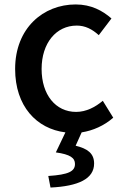

<svg xmlns="http://www.w3.org/2000/svg" viewBox="-20 -584 557 863"><path d="M347 11C398 3 448 -19 489 -55L442 -131C409 -103 368 -81 322 -81C230 -81 167 -158 167 -274C167 -391 233 -469 325 -469C363 -469 394 -453 424 -426L481 -501C441 -536 390 -564 320 -564C175 -564 48 -458 48 -274C48 -107 144 -5 274 11L231 101C296 110 317 126 317 153C317 186 289 201 197 207L207 259C332 253 403 220 403 151C403 105 373 84 320 71Z"/></svg>

Font: Source Han Sans KR Medium
Style: Regular
Weight: 500
Designer: Ryoko NISHIZUKA (kana & ideographs); Paul D. Hunt (Latin, Greek & Cyrillic); Wenlong ZHANG (bopomofo); Sandoll Communica
Foundry: Adobe Systems Incorporated
Version: Version 1.001;PS 1.001;hotconv 1.0.78;makeotf.lib2.5.61930